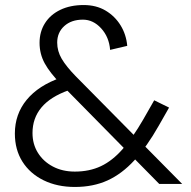

<svg xmlns="http://www.w3.org/2000/svg" viewBox="-20 -730 759 762"><path d="M612 0 223 -395Q178 -441 157.5 -478.5Q137 -516 137 -560Q137 -604 158.5 -638Q180 -672 219.5 -691Q259 -710 312 -710Q362 -710 399 -688Q436 -666 458.5 -629.5Q481 -593 485 -548L417 -532Q413 -583 381.5 -617.5Q350 -652 309 -652Q263 -652 235 -626.5Q207 -601 207 -561Q207 -527 225 -496.5Q243 -466 280 -428L703 0ZM277 12Q207 12 153 -14.5Q99 -41 69 -88.5Q39 -136 39 -200Q39 -277 86 -334Q133 -391 222 -422L251 -432L290 -385L253 -372Q180 -346 144.5 -303.5Q109 -261 109 -202Q109 -158 130.5 -123.5Q152 -89 190 -69Q228 -49 277 -49Q335 -49 380.5 -70.5Q426 -92 466.5 -138Q507 -184 548 -255L592 -332L651 -303L610 -231Q563 -148 513.5 -94Q464 -40 407 -14Q350 12 277 12Z"/></svg>

Font: Parkinsans Light
Style: Regular
Weight: 300
Designer: Red Stone, Indian Type Foundry
Foundry: Indian Type Foundry
Version: Version 1.000